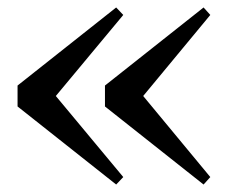

<svg xmlns="http://www.w3.org/2000/svg" viewBox="-20 -539 631 514"><path d="M291 -45 27 -254V-310L291 -519L310 -499L102 -249V-315L310 -65ZM525 -45 261 -254V-310L525 -519L543 -499L336 -249V-315L543 -65Z"/></svg>

Font: Noto Serif JP ExtraLight
Style: Bold
Weight: 700
Version: Version 2.003-H1;hotconv 1.1.1;makeotfexe 2.6.0